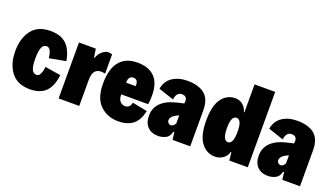

<svg xmlns="http://www.w3.org/2000/svg" viewBox="-62 -1165 2878 1652"><g transform="rotate(20 1376.5 -339.5)"><path d="M16 -255Q16 -374 72.5 -448Q129 -522 244 -522Q338 -522 389.5 -474Q441 -426 459 -324L308 -296Q299 -387 257 -387Q227 -387 213.5 -354.5Q200 -322 200 -253Q200 -187 213.5 -156Q227 -125 257 -125Q297 -125 307 -216L451 -193Q438 -85 387 -37Q336 11 244 11Q130 11 73 -63.5Q16 -138 16 -255Z M506 -512H660L672 -435H678Q691 -473 719.5 -496.5Q748 -520 773 -520Q797 -520 809 -512V-337Q787 -342 771 -342Q735 -342 715 -317.5Q695 -293 695 -234V0H506Z M1256 -157Q1236 -65 1184.5 -27.5Q1133 10 1054 10Q953 10 887 -54Q821 -118 821 -251Q821 -385 876.5 -453.5Q932 -522 1041 -522Q1143 -522 1198 -466.5Q1253 -411 1253 -297Q1253 -246 1247 -217H1001Q999 -176 1018 -154.5Q1037 -133 1065 -133Q1109 -133 1119 -184ZM1005 -326H1093Q1097 -388 1051 -388Q1005 -388 1005 -326Z M1711 -328V0H1549L1541 -68H1532Q1520 -20 1487 -4.5Q1454 11 1420 11Q1358 11 1322.5 -25.5Q1287 -62 1287 -127Q1287 -220 1368 -272Q1399 -292 1441 -305Q1483 -318 1537 -329Q1539 -343 1539 -350Q1539 -397 1491 -397Q1464 -397 1450 -377Q1436 -357 1434 -328L1293 -375Q1305 -447 1360.5 -484.5Q1416 -522 1498 -522Q1601 -522 1656 -476.5Q1711 -431 1711 -328ZM1531 -143V-217Q1515 -212 1497 -201Q1458 -177 1458 -149Q1458 -133 1468.5 -123Q1479 -113 1492 -113Q1512 -113 1531 -143Z M2238 -690V0H2069L2061 -74H2055Q2048 -38 2014.5 -13.5Q1981 11 1941 11Q1863 11 1813.5 -54Q1764 -119 1764 -256Q1764 -393 1812 -457.5Q1860 -522 1936 -522Q1975 -522 2005 -497.5Q2035 -473 2044 -434H2049V-690ZM2051 -258Q2051 -367 2003 -367Q1954 -367 1954 -258Q1954 -144 2003 -144Q2051 -144 2051 -258Z M2716 -328V0H2554L2546 -68H2537Q2525 -20 2492 -4.5Q2459 11 2425 11Q2363 11 2327.5 -25.5Q2292 -62 2292 -127Q2292 -220 2373 -272Q2404 -292 2446 -305Q2488 -318 2542 -329Q2544 -343 2544 -350Q2544 -397 2496 -397Q2469 -397 2455 -377Q2441 -357 2439 -328L2298 -375Q2310 -447 2365.5 -484.5Q2421 -522 2503 -522Q2606 -522 2661 -476.5Q2716 -431 2716 -328ZM2536 -143V-217Q2520 -212 2502 -201Q2463 -177 2463 -149Q2463 -133 2473.5 -123Q2484 -113 2497 -113Q2517 -113 2536 -143Z"/></g></svg>

Font: Decalotype Black
Style: Regular
Weight: 900
Designer: Alfredo Marco Pradil
Foundry: Alfredo Marco Pradil
Version: Version 1.0